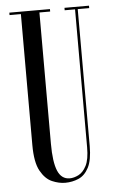

<svg xmlns="http://www.w3.org/2000/svg" viewBox="-52 -736 465 784"><g transform="rotate(-5 180.5 -344.0)"><path d="M183.5 12Q157.5 12 129.8 0Q102 -12 82.5 -47.2Q63 -82.5 63 -153V-690H16.5V-700H183V-690H139V-152Q139 -77 154.2 -40.8Q169.5 -4.5 203.5 -4.5Q220.5 -4.5 239.5 -14Q258.5 -23.5 271.8 -49.2Q285 -75 285 -124.5V-690H242.5V-700H343V-690H296V-129Q296 -71 280 -40.5Q264 -10 238.2 1Q212.5 12 183.5 12Z"/></g></svg>

Font: Imbue 100pt
Style: Regular
Weight: 400
Designer: Tyler Finck
Foundry: Etcetera Type Company
Version: Version 1.102; ttfautohint (v1.8.3)